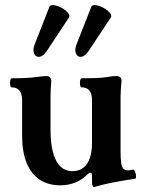

<svg xmlns="http://www.w3.org/2000/svg" viewBox="-20 -718 566 755"><path d="M341.8 -4.9V-27.8Q341.8 -39.1 336.4 -39.1Q331.5 -39.1 323.7 -32.2Q303.2 -11.2 276.1 -0.2Q249 10.7 217.3 10.7Q168.9 10.7 135.3 -12Q101.6 -34.7 84.2 -78.6Q66.9 -122.6 66.9 -185.1V-324.2Q66.9 -349.1 56.6 -361.8Q46.4 -374.5 25.9 -374.5Q21.5 -374.5 20 -383.5Q18.6 -392.6 20.3 -401.4Q22 -410.2 25.9 -410.2Q89.4 -410.2 122.1 -415Q148.4 -418.9 164.1 -418.9Q171.9 -418.9 176.8 -413.6Q181.6 -408.2 181.6 -397.9Q178.7 -367.2 178.7 -337.9V-208.5Q178.7 -127.9 200.7 -86.4Q222.7 -44.9 265.1 -44.9Q289.6 -44.9 306.9 -57.9Q324.2 -70.8 333 -95.7Q341.8 -120.6 341.8 -156.2V-324.2Q341.8 -374.5 300.8 -374.5Q296.4 -374.5 294.9 -383.5Q293.5 -392.6 295.2 -401.4Q296.9 -410.2 300.8 -410.2Q334 -410.2 357.9 -411.1Q381.8 -412.1 397.9 -414.6Q412.6 -417 421.1 -418Q429.7 -418.9 438 -418.9Q446.8 -418.9 452.4 -414.3Q458 -409.7 458 -400.9Q454.1 -363.3 454.1 -337.9V-125Q454.1 -93.3 456.5 -77.1Q459 -61 465.3 -54.4Q471.7 -47.9 483.9 -47.9Q490.2 -47.9 501 -50.8Q506.8 -52.2 510.7 -43.7Q514.6 -35.2 514.9 -25.4Q515.1 -15.6 510.7 -15.1Q497.1 -13.2 474.4 -9.5Q451.7 -5.9 430.2 -1.5L410.6 2.4Q385.3 7.3 358.9 15.1Q353 17.1 349.6 17.1Q345.7 17.1 343.8 11.5Q341.8 5.9 341.8 -4.9ZM251 -648.9 164.1 -517.6Q149.9 -496.6 135.3 -494.6Q120.6 -492.7 114.3 -507.3Q107.9 -522 116.2 -543L173.8 -689.9Q178.7 -702.1 200.7 -696Q222.7 -689.9 240.2 -674.8Q257.8 -659.7 251 -648.9ZM415.5 -648.9 328.6 -517.6Q314.5 -496.6 299.8 -494.6Q285.2 -492.7 278.8 -507.3Q272.5 -522 280.8 -543L338.4 -689.9Q343.3 -702.1 365.2 -696Q387.2 -689.9 404.8 -674.8Q422.4 -659.7 415.5 -648.9Z"/></svg>

Font: Junicode Two Beta VF
Style: Regular
Weight: 400
Designer: Peter S. Baker
Foundry: Briery Creek Software
Version: Version 1.031 beta; ttfautohint (v1.8.1.43-b0c9)